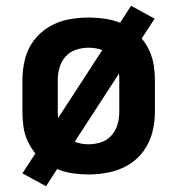

<svg xmlns="http://www.w3.org/2000/svg" viewBox="-20 -599 616 668"><path d="M140 49 179 -11Q205 0 232.5 4Q260 8 288 8Q324 8 360 0.5Q396 -7 427 -25.5Q458 -44 479.5 -73.5Q501 -103 510 -138.5Q519 -174 519 -210V-320Q519 -346 515 -371.5Q511 -397 500.5 -421Q490 -445 473 -465L518 -534L436 -579L398 -520Q372 -530 344 -534Q316 -538 288 -538Q252 -538 216.5 -531Q181 -524 149.5 -505Q118 -486 96.5 -456.5Q75 -427 66.5 -391.5Q58 -356 58 -320V-210Q58 -184 61.5 -158.5Q65 -133 76 -109Q87 -85 103 -65L58 4ZM288 -97Q276 -97 264 -99Q252 -101 240 -106L394 -343Q395 -337 395 -331.5Q395 -326 395 -320V-210Q395 -188 389 -166.5Q383 -145 368 -128Q353 -111 331.5 -104Q310 -97 288 -97ZM182 -188Q182 -193 181.5 -199Q181 -205 181 -210V-320Q181 -342 187 -363.5Q193 -385 208 -402Q223 -419 244.5 -426Q266 -433 288 -433Q300 -433 312.5 -431Q325 -429 336 -425Z"/></svg>

Font: Iosevka Sparkle
Style: Bold
Weight: 700
Designer: Belleve Invis
Foundry: Belleve Invis
Version: Version 4.5.0; ttfautohint (v1.8.3)